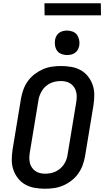

<svg xmlns="http://www.w3.org/2000/svg" viewBox="-20 -1147 640 1175"><path d="M255 8Q223 8 192 2.5Q161 -3 135 -17.5Q109 -32 90.5 -55.5Q72 -79 62 -107.5Q52 -136 52 -168Q52 -200 57 -232L109 -547Q114 -574 124 -601Q134 -628 151.5 -652Q169 -676 193 -694Q217 -712 243.5 -723.5Q270 -735 298 -739Q326 -743 354 -743Q386 -743 417 -737.5Q448 -732 474 -717.5Q500 -703 518.5 -679.5Q537 -656 547 -627.5Q557 -599 557 -567Q557 -535 552 -503L500 -188Q495 -161 485 -134Q475 -107 457.5 -83Q440 -59 416.5 -41Q393 -23 366 -11.5Q339 0 311 4Q283 8 255 8ZM256 -84Q272 -84 288.5 -87Q305 -90 320 -97Q335 -104 348.5 -115.5Q362 -127 371.5 -141.5Q381 -156 386.5 -171.5Q392 -187 394 -203L446 -518Q449 -535 449.5 -551.5Q450 -568 446.5 -583.5Q443 -599 434.5 -612Q426 -625 413.5 -634Q401 -643 385.5 -647Q370 -651 353 -651Q337 -651 320.5 -648Q304 -645 289 -638Q274 -631 260.5 -619.5Q247 -608 238 -593.5Q229 -579 223 -563.5Q217 -548 215 -532L163 -217Q160 -200 159.5 -183.5Q159 -167 162.5 -151.5Q166 -136 174.5 -123Q183 -110 195.5 -101Q208 -92 223.5 -88Q239 -84 256 -84ZM390 -810Q373 -810 356 -816.5Q339 -823 329.5 -836.5Q320 -850 317 -867.5Q314 -885 317 -903Q319 -916 325.5 -927.5Q332 -939 342.5 -946.5Q353 -954 365.5 -957Q378 -960 391 -960Q408 -960 425 -953.5Q442 -947 451.5 -933.5Q461 -920 464.5 -902.5Q468 -885 465 -867Q462 -854 456 -842.5Q450 -831 439 -823.5Q428 -816 415.5 -813Q403 -810 390 -810ZM253 -1053 252 -1127H597L598 -1053Z"/></svg>

Font: Iosevka Aile Semibold Oblique
Style: Regular
Weight: 600
Italic angle: -9°
Designer: Belleve Invis
Foundry: Belleve Invis
Version: Version 31.1.0; ttfautohint (v1.8.4)